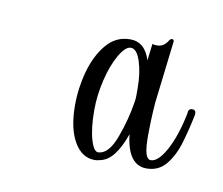

<svg xmlns="http://www.w3.org/2000/svg" viewBox="-38 -663 326 281"><g transform="rotate(10 125.0 -523.0)"><path d="M117 -426Q98 -426 86.5 -446Q75 -466 75 -500Q75 -526 82 -551Q89 -576 103 -592.5Q117 -609 138 -609Q160 -609 168 -583L171 -608Q173 -607 178 -607Q188 -607 194 -617Q196 -620 198 -620Q201 -620 201 -617L190 -524Q189 -511 188.5 -498.5Q188 -486 188 -475Q188 -456 190.5 -448Q193 -440 198 -440Q209 -440 220.5 -461Q232 -482 239 -516Q239 -524 245 -524Q252 -524 250 -515Q246 -495 240 -474.5Q234 -454 223 -440.5Q212 -427 194 -427Q166 -427 161 -472Q154 -452 145 -440.5Q136 -429 124 -427Q121 -426 117 -426ZM121 -438Q136 -439 146 -466Q156 -493 160 -519Q161 -524 161 -529.5Q161 -535 161 -540Q161 -563 155.5 -580Q150 -597 141 -597Q133 -597 124 -581.5Q115 -566 109.5 -543Q104 -520 104 -498Q104 -471 109 -454Q114 -437 121 -438Z"/></g></svg>

Font: Updock
Style: Regular
Weight: 400
Designer: Robert E. Leuschke
Foundry: Robert E. Leuschke
Version: Version 1.010; ttfautohint (v1.8.4.7-5d5b)